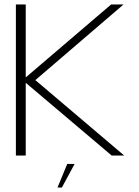

<svg xmlns="http://www.w3.org/2000/svg" viewBox="-20 -695 620 858"><path d="M51 0H95V-325L479 0H535L138 -337L532 -675H476.5L95 -349V-675H51ZM237 143H256.5L313.5 37.5H280.5Z"/></svg>

Font: Anybody SemiExpanded ExtraLight
Style: Regular
Weight: 250
Width: 6
Version: Version 1.113;gftools[0.9.25]